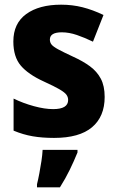

<svg xmlns="http://www.w3.org/2000/svg" viewBox="-20 -579 500 820"><path d="M427 -165Q427 -81 373 -35.5Q319 10 211 10Q160 10 119.5 3Q79 -4 38 -21V-158Q79 -138 125 -125.5Q171 -113 207 -113Q271 -113 271 -152Q271 -164 264 -174Q257 -184 235 -197Q213 -210 167 -231Q101 -261 69 -298.5Q37 -336 37 -402Q37 -479 92 -519Q147 -559 241 -559Q289 -559 332.5 -548Q376 -537 422 -515L377 -401Q342 -418 308.5 -429.5Q275 -441 244 -441Q193 -441 193 -410Q193 -398 200 -389Q207 -380 228 -368.5Q249 -357 292 -337Q334 -318 364 -296Q394 -274 410.5 -243Q427 -212 427 -165ZM311 72Q296 109 278 146Q260 183 236 221H138V208Q143 188 148 161.5Q153 135 157 108.5Q161 82 162 61H311Z"/></svg>

Font: Noto Sans Gujarati SemiCondensed ExtraBold
Style: Regular
Weight: 800
Width: 4
Designer: Jelle Bosma - Monotype Design Team, Universal Thirst
Foundry: Monotype Imaging Inc.
Version: Version 2.106; ttfautohint (v1.8.4.7-5d5b)